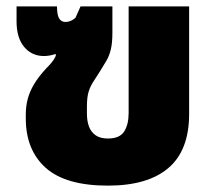

<svg xmlns="http://www.w3.org/2000/svg" viewBox="-20 -568 672 603"><path d="M319 15Q186 15 123.5 -41Q61 -97 61 -196V-208Q61 -234 67 -257Q73 -280 87 -303.5Q101 -327 124 -352Q129 -357 136 -364.5Q143 -372 149 -381Q155 -390 156 -397L153 -398Q144 -395 135 -393.5Q126 -392 118 -392Q80 -392 56 -420.5Q32 -449 32 -501V-548H159Q159 -522 165.5 -510.5Q172 -499 186 -499Q193 -499 201 -502Q209 -505 217 -512L233 -548H333V-466Q333 -433 328 -412.5Q323 -392 314 -377Q305 -362 294 -344Q283 -326 273.5 -312Q264 -298 258.5 -280.5Q253 -263 253 -234V-211Q253 -188 259.5 -170.5Q266 -153 280.5 -143Q295 -133 319 -133Q356 -133 370 -155Q384 -177 384 -213V-548H574V-210Q574 -96 509 -40.5Q444 15 319 15Z"/></svg>

Font: Noto Sans Thai Black
Style: Regular
Weight: 900
Version: Version 2.001